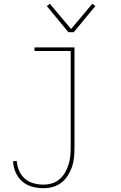

<svg xmlns="http://www.w3.org/2000/svg" viewBox="-20 -770 640 1013"><path d="M209 223Q179 223 149.5 215Q120 207 97 187Q74 167 62 138.5Q50 110 49 80H69Q70 106 81 131Q92 156 111.5 173Q131 190 157 197Q183 204 209 204Q232 204 254 197.5Q276 191 293.5 176Q311 161 322.5 141.5Q334 122 341 100Q348 78 350.5 55.5Q353 33 353 10V-501H162V-520H373V10Q373 36 370.5 61Q368 86 360 110Q352 134 338 156Q324 178 304 193.5Q284 209 259.5 216Q235 223 209 223ZM341 -600 227 -738 243 -750 355 -617 467 -750 483 -738 369 -600Z"/></svg>

Font: Iosevka HT Thin Extended
Style: Regular
Weight: 100
Width: 7
Monospace: yes
Designer: Belleve Invis
Foundry: Belleve Invis
Version: Version 32.3.0; ttfautohint (v1.8.4)